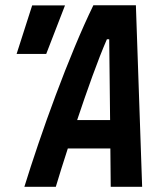

<svg xmlns="http://www.w3.org/2000/svg" viewBox="-20 -714 626 734"><path d="M193.4 0H73.2Q95.7 -73.2 126.5 -163.8Q157.2 -254.4 192.9 -349.9Q228.5 -445.3 265.6 -534.4Q302.7 -623.5 336.9 -693.8H499.5L523.4 0H403.3L401.9 -146.5H239.3Q226.1 -106 214.4 -68.6Q202.6 -31.2 193.4 0ZM43.5 -507.8 103 -693.4H228.5L156.7 -507.8ZM274.9 -254.9H400.9L397.5 -564H388.7Q362.8 -504.4 333 -422.1Q303.2 -339.8 274.9 -254.9Z"/></svg>

Font: Cascadia Code NF SemiBold
Style: Italic
Weight: 600
Italic angle: -10°
Monospace: yes
Designer: Aaron Bell
Foundry: Saja Typeworks
Version: Version 2404.023; ttfautohint (v1.8.4)